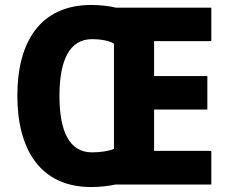

<svg xmlns="http://www.w3.org/2000/svg" viewBox="-20 -811 924 775"><path d="M349 -791C144 -791 50 -644 50 -425C50 -206 144 -56 348 -56C380 -56 421 -60 445 -66H833V-202H602V-369H817V-504H602V-645H833V-780H448C422 -787 381 -791 349 -791ZM352 -653C385 -653 421 -647 440 -635V-210C420 -201 384 -196 351 -196C261 -196 220 -279 220 -424C220 -569 261 -653 352 -653Z"/></svg>

Font: Noto Sans Malayalam UI SemiCondensed ExtraBold
Style: Regular
Weight: 800
Width: 4
Designer: Jelle Bosma - Monotype Design Team
Foundry: Monotype Imaging Inc.
Version: Version 2.104